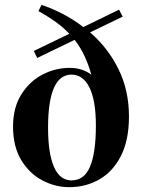

<svg xmlns="http://www.w3.org/2000/svg" viewBox="-20 -761 591 795"><path d="M266 14Q209 14 155.5 -14Q102 -42 68 -98Q34 -154 34 -237Q34 -315 68 -369.5Q102 -424 155.5 -452Q209 -480 269 -480Q320 -480 358 -452Q334 -539 289 -596L134 -521L120 -550L267 -621Q243 -647 211 -670Q179 -693 139 -715L152 -741Q250 -707 325 -649L473 -721L488 -692L353 -627Q428 -562 471 -474Q514 -386 514 -279Q514 -181 481 -116Q448 -51 392 -18.5Q336 14 266 14ZM276 -14Q329 -14 353 -71.5Q377 -129 377 -241Q377 -345 350.5 -398.5Q324 -452 276 -452Q179 -452 179 -232Q179 -126 203.5 -70Q228 -14 276 -14Z"/></svg>

Font: DeepMind Serif Text
Style: Regular
Weight: 400
Designer: Frank Grießhammer / Modifications: Colophon Foundry
Foundry: Colophon Foundry
Version: Version 5.003; ttfautohint (v1.8.2)